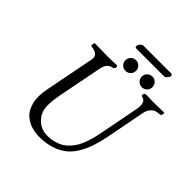

<svg xmlns="http://www.w3.org/2000/svg" viewBox="-223 -1018 1195 1195"><g transform="rotate(45 375.0 -420.0)"><path d="M586.4 -806.2H342.3Q335.9 -806.2 333.5 -810.5Q331.1 -814.9 332.5 -820.8Q334.5 -830.6 343.3 -840.3Q352.1 -850.1 360.4 -850.1H605.5Q612.3 -850.1 615 -845.7Q617.7 -841.3 616.7 -835.9Q614.7 -826.2 605.2 -816.2Q595.7 -806.2 586.4 -806.2ZM305.2 9.8Q288.1 9.8 271.5 7.6Q254.9 5.4 236.6 0.2Q218.3 -4.9 202.1 -14.2Q186 -23.4 171.1 -36.4Q156.2 -49.3 146 -68.6Q135.7 -87.9 129.4 -111.3Q123 -134.8 123 -167Q123.5 -198.2 130.9 -235.8L194.8 -563Q199.7 -589.8 183.1 -602.8Q166.5 -615.7 138.2 -618.2Q134.3 -618.2 132.3 -620.8Q130.4 -623.5 130.9 -627L134.8 -645L137.2 -647Q207.5 -645 249 -645Q281.2 -645 329.1 -647Q339.4 -647 336.9 -631.8Q335.4 -625 332 -622.6Q328.6 -620.1 321.8 -618.2Q296.9 -612.3 285.6 -595.9Q274.4 -579.6 270 -555.2L213.9 -269Q208 -237.3 205.6 -218.3Q203.1 -199.2 202.4 -171.9Q201.7 -144.5 208.5 -122.3Q215.3 -100.1 230 -81.1Q268.6 -30.8 334 -30.8Q367.7 -30.8 396 -38.8Q424.3 -46.9 445.1 -59.8Q465.8 -72.8 483.2 -92.8Q500.5 -112.8 512 -132.8Q523.4 -152.8 533 -179.4Q542.5 -206.1 548.1 -227.8Q553.7 -249.5 559.1 -276.9L609.9 -540Q623 -609.9 585 -618.2Q570.3 -621.1 573.2 -630.9Q575.7 -647 590.8 -647Q638.7 -645 651.9 -645Q676.8 -645 749 -647L750 -645L747.1 -627Q745.6 -622.1 740.2 -620.6Q734.9 -619.1 721.2 -618.2Q693.4 -616.2 677.2 -597.2Q661.1 -578.1 655.8 -553.2L606 -294.9Q594.7 -238.3 580.3 -194.6Q565.9 -150.9 542.2 -111.1Q518.6 -71.3 486.8 -45.9Q455.1 -20.5 409.2 -5.4Q363.3 9.8 305.2 9.8ZM359.9 -673.8Q346.2 -687.5 346.2 -707Q346.2 -726.6 359.9 -740.2Q373.5 -753.9 393.1 -753.9Q412.6 -753.9 426.3 -740.2Q439.9 -726.6 439.9 -707Q439.9 -687.5 426.3 -673.8Q412.6 -660.2 393.1 -660.2Q373.5 -660.2 359.9 -673.8ZM503.9 -673.8Q490.2 -687.5 490.2 -707Q490.2 -726.6 503.9 -740.2Q517.6 -753.9 537.1 -753.9Q556.6 -753.9 570.3 -740.2Q584 -726.6 584 -707Q584 -687.5 570.3 -673.8Q556.6 -660.2 537.1 -660.2Q517.6 -660.2 503.9 -673.8Z"/></g></svg>

Font: Linux Libertine G
Style: Italic
Weight: 400
Italic angle: -12°
Designer: Philipp H. Poll
Foundry: Philipp H. Poll
Version: Version 5.1.3